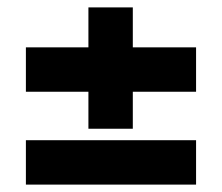

<svg xmlns="http://www.w3.org/2000/svg" viewBox="-20 -518 600 519"><path d="M219 -270V-170H339V-270H510V-390H339V-498H219V-390H50V-270ZM50 -139V-19H510V-139Z"/></svg>

Font: Online Auction - Bold
Style: Bold
Weight: 500
Designer: Mohamed Mostafa, the designer of Online Auction
Foundry: Kief Type Foundry
Version: ""